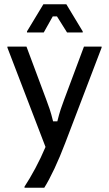

<svg xmlns="http://www.w3.org/2000/svg" viewBox="-20 -720 515 907"><path d="M189.2 166.7H95.8V161.7Q120 125 146.7 75.4Q173.3 25.8 195 -25.8L15 -495V-500H105L198.3 -250Q206.7 -228.3 214.6 -204.6Q222.5 -180.8 230.8 -146.7H250.8Q259.2 -180.8 267.1 -204.6Q275 -228.3 283.3 -250L376.7 -500H460V-495L288.3 -45Q263.3 20.8 237.1 76.7Q210.8 132.5 189.2 166.7ZM186.7 -566.7H107.5V-571.7L185 -700H293.3L370.8 -571.7V-566.7H296.7L249.2 -642.5H229.2Z"/></svg>

Font: Familjen Grotesk Variable
Style: Regular
Weight: 400
Designer: Anders Wikstroem, Jonas Baeckman, Matilda Gysing, Kristian Moeller
Foundry: Familjen STHLM AB
Version: Version 2.000